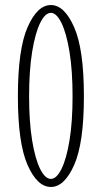

<svg xmlns="http://www.w3.org/2000/svg" viewBox="-20 -731 404 762"><path d="M182 11Q128 11 89.5 -76Q51 -163 51 -349Q51 -535.5 89.5 -623.2Q128 -711 182 -711Q235.5 -711 274.2 -623.2Q313 -535.5 313 -349Q313 -163 274.2 -76Q235.5 11 182 11ZM182 -21Q204.5 -21 224.2 -61Q244 -101 256 -174.5Q268 -248 268 -349Q268 -450 256 -524.2Q244 -598.5 224.2 -639.2Q204.5 -680 182 -680Q159 -680 139.2 -639.5Q119.5 -599 107.5 -524.8Q95.5 -450.5 95.5 -349Q95.5 -247.5 107.5 -174Q119.5 -100.5 139.2 -60.8Q159 -21 182 -21Z"/></svg>

Font: Imbue 10pt ExtraLight
Style: Regular
Weight: 200
Designer: Tyler Finck
Foundry: Etcetera Type Company
Version: Version 1.102; ttfautohint (v1.8.3)